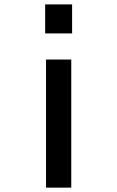

<svg xmlns="http://www.w3.org/2000/svg" viewBox="-20 -839 540 884"><path d="M188 -818.8H312V-685.1H188ZM191.9 -564.9H308.1V24.9H191.9Z"/></svg>

Font: BIZ UDGothic
Style: Bold
Weight: 700
Monospace: yes
Designer: TypeBank Co., Ltd.
Foundry: Morisawa Inc.
Version: Version 1.05